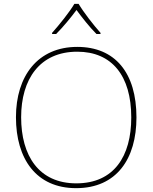

<svg xmlns="http://www.w3.org/2000/svg" viewBox="-20 -969 794 999"><path d="M389 -949H367C343 -908 288 -839 251 -798V-792H272C309 -829 350 -879 378 -917C406 -879 445 -829 482 -792H503V-798C466 -839 413 -908 389 -949ZM690 -358C690 -590 579 -725 382 -725C177 -725 63 -574 63 -359C63 -143 168 10 376 10C587 10 690 -143 690 -358ZM90 -359C90 -556 186 -700 382 -700C562 -700 663 -575 663 -358C663 -156 573 -15 377 -15C182 -15 90 -159 90 -359Z"/></svg>

Font: Noto Sans Arabic Thin
Style: Regular
Weight: 100
Designer: Monotype Design Team, Nadine Chahine, Nizar Qandah and Khaled Hosny
Foundry: Monotype Imaging Inc.
Version: Version 2.012